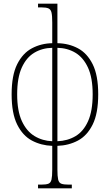

<svg xmlns="http://www.w3.org/2000/svg" viewBox="-20 -780 595 1040"><path d="M186 240V220H204Q230 220 242.5 215Q255 210 259 192.5Q263 175 263 139V10Q203 8 153 -18.5Q103 -45 73 -105.5Q43 -166 43 -269Q43 -372 73 -432Q103 -492 153 -518.5Q203 -545 263 -546V-658Q263 -695 259 -712Q255 -729 242.5 -734.5Q230 -740 204 -740H186V-760H291V-546Q352 -545 402 -518.5Q452 -492 482 -432Q512 -372 512 -269Q512 -166 482 -105.5Q452 -45 402 -18.5Q352 8 291 10V139Q291 175 295 192.5Q299 210 312 215Q325 220 351 220H369V240ZM263 -15V-521Q209 -520 166 -494.5Q123 -469 98 -414Q73 -359 73 -269Q73 -179 98.5 -124Q124 -69 167 -43Q210 -17 263 -15ZM291 -15Q346 -17 389 -42.5Q432 -68 457 -123.5Q482 -179 482 -269Q482 -359 456.5 -414Q431 -469 388 -494.5Q345 -520 291 -521Z"/></svg>

Font: Noto Serif Condensed Thin
Style: Regular
Weight: 100
Width: 3
Designer: Monotype Design Team
Foundry: Monotype Imaging Inc.
Version: Version 2.013; ttfautohint (v1.8.4.7-5d5b)